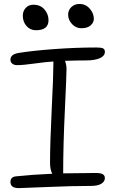

<svg xmlns="http://www.w3.org/2000/svg" viewBox="-20 -947 587 978"><path d="M394 -803.2Q367.2 -803.2 347.2 -824.2Q327.1 -845.2 327.1 -872.1Q327.1 -895.5 343.5 -911.1Q359.9 -926.8 384.8 -926.8Q416.5 -926.8 437.3 -902.8Q458 -878.9 458 -851.1Q458 -832.5 441.9 -817.9Q425.8 -803.2 394 -803.2ZM163.1 -793Q133.8 -793 115 -814.5Q96.2 -835.9 96.2 -867.2Q96.2 -890.6 111.1 -906.7Q126 -922.9 149.9 -922.9Q186 -922.9 206.5 -898.9Q227.1 -875 227.1 -844.2Q227.1 -793 163.1 -793ZM76.2 11.2Q33.2 11.2 33.2 -20Q33.2 -46.4 62 -48.8Q144 -57.6 246.1 -62Q234.9 -83.5 234.9 -117.2Q234.9 -217.3 243.4 -390.1Q252 -563 252 -624V-633.8Q208 -630.9 152.8 -623Q97.7 -615.2 66.9 -615.2Q52.2 -615.2 42.7 -622.6Q33.2 -629.9 33.2 -643.1Q33.2 -669.4 71.8 -676.8Q141.1 -688.5 253.9 -696.8Q366.7 -705.1 471.2 -705.1Q496.1 -705.1 505.1 -700.4Q514.2 -695.8 514.2 -683.1Q514.2 -662.1 488.8 -650.6Q463.4 -639.2 417 -639.2Q370.6 -639.2 311 -637.2Q318.8 -617.7 318.8 -595.2Q318.8 -562.5 310.3 -383.3Q301.8 -204.1 301.8 -68.8V-64Q408.2 -65.9 467.8 -65.9Q493.7 -65.9 503.9 -59.3Q514.2 -52.7 514.2 -40Q514.2 -22.5 496.3 -11.2Q478.5 0 442.9 0Q345.7 0 219.5 5.6Q93.3 11.2 76.2 11.2Z"/></svg>

Font: Shantell Sans Normal
Style: Regular
Weight: 300
Designer: Stephen Nixon, Anya Danilova, Shantell Martin
Foundry: Arrow Type
Version: Version 1.006;[559af2be0]